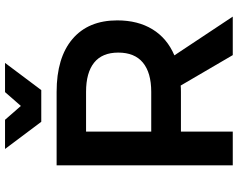

<svg xmlns="http://www.w3.org/2000/svg" viewBox="-111 -834 945 763"><g transform="rotate(-90 361.5 -452.5)"><path d="M524 0 403 -207Q395 -206 378 -206H220V0H86V-700H378Q514 -700 588 -637Q662 -574 662 -459Q662 -377 626.5 -319Q591 -261 523 -232L677 0ZM220 -324H378Q454 -324 494 -357Q534 -390 534 -455Q534 -519 494 -551Q454 -583 378 -583H220ZM377 -905H493L385 -761H259L151 -905H267L322 -842Z"/></g></svg>

Font: Montserrat Medium
Style: Regular
Weight: 500
Designer: Julieta Ulanovsky
Foundry: Julieta Ulanovsky
Version: Version 6.001